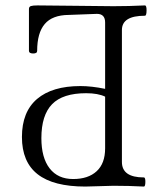

<svg xmlns="http://www.w3.org/2000/svg" viewBox="-20 -686 599 709"><path d="M294.9 2.9Q177.2 2.9 119.1 -42.5Q61 -87.9 61 -180.2Q61 -272.9 116.9 -320.6Q172.9 -368.2 276.9 -368.2Q318.4 -368.2 368.2 -357.9V-603Q368.2 -634.8 337.9 -634.8L233.9 -630.9Q173.3 -630.4 145.3 -597.4Q117.2 -564.5 117.2 -498Q117.2 -488.3 102.1 -488.5Q86.9 -488.8 86.9 -498V-652.8Q86.9 -661.1 94 -663.6Q101.1 -666 119.1 -666Q166 -666 258.8 -664.6Q351.6 -663.1 398.9 -663.1Q456.5 -663.1 515.1 -666Q521.5 -666 521.2 -647Q521 -627.9 515.1 -627.9Q430.2 -627.9 430.2 -575.2V-87.9Q430.2 -30.8 511.2 -30.8Q517.1 -30.8 516.8 -13.9Q516.6 2.9 511.2 2.9Q455.6 0 398.9 0Q381.3 0 346.7 1.5Q312 2.9 294.9 2.9ZM250 -24.9Q305.7 -24.9 336.9 -53.7Q368.2 -82.5 368.2 -138.2V-329.1Q341.8 -341.8 297.9 -341.8Q211.9 -341.8 172.4 -301.3Q132.8 -260.7 132.8 -175.8Q132.8 -103.5 163.3 -64.2Q193.8 -24.9 250 -24.9Z"/></svg>

Font: Junicode SmCond Light
Style: Regular
Weight: 300
Width: 4
Designer: Peter S. Baker
Version: Version 2.206